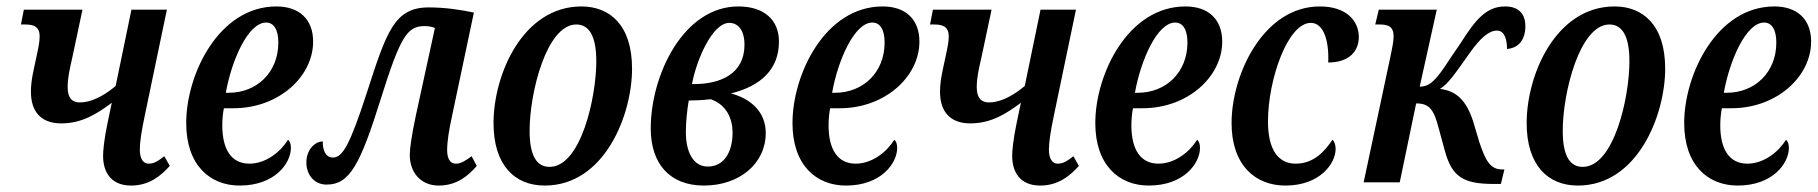

<svg xmlns="http://www.w3.org/2000/svg" viewBox="-20 -566 5642 596"><path d="M387 10C444 10 480 -21 507 -51L490 -81C470 -66 459 -58 441 -58C425 -58 414 -73 414 -101C414 -125 419 -158 430 -210L498 -536H388L339 -299C296 -263 258 -248 228 -248C203 -248 190 -263 190 -295C190 -323 195 -346 205 -390L236 -536H54L45 -490H57C84 -490 103 -484 103 -453C103 -436 100 -422 93 -389C84 -347 76 -316 76 -281C76 -220 107 -183 170 -183C233 -183 279 -211 327 -247L314 -185C303 -133 300 -98 300 -82C300 -35 322 10 387 10Z M724 10C833 10 883 -59 883 -107C883 -118 880 -128 874 -132C851 -95 806 -58 754 -58C699 -58 670 -101 670 -177C670 -195 672 -216 675 -230H705C845 -230 952 -328 952 -437C952 -505 910 -546 838 -546C659 -546 558 -335 558 -184C558 -53 632 10 724 10ZM681 -278C699 -379 750 -496 806 -496C830 -496 844 -474 844 -434C844 -341 777 -278 690 -278Z M1342 10C1399 10 1435 -22 1460 -51L1444 -81C1423 -66 1411 -58 1395 -58C1377 -58 1368 -74 1368 -100C1368 -127 1374 -164 1383 -205L1451 -527C1409 -536 1360 -543 1311 -543C1204 -543 1180 -468 1118 -276C1065 -113 1043 -77 1013 -77C989 -77 981 -104 982 -127C959 -127 931 -103 931 -61C931 -28 952 7 994 7C1065 7 1098 -54 1162 -259C1223 -453 1244 -485 1298 -485C1311 -485 1321 -483 1330 -479L1271 -208C1257 -142 1252 -104 1252 -85C1252 -34 1283 10 1342 10Z M1671 10C1856 10 1942 -208 1942 -353C1942 -489 1872 -546 1785 -546C1603 -546 1512 -335 1512 -184C1512 -54 1577 10 1671 10ZM1686 -48C1648 -48 1624 -79 1624 -160C1624 -279 1677 -490 1769 -490C1807 -490 1831 -457 1831 -376C1831 -263 1783 -48 1686 -48Z M2165 10C2275 10 2357 -58 2357 -153C2357 -220 2309 -260 2249 -276C2342 -299 2398 -351 2398 -437C2398 -505 2351 -546 2272 -546C2102 -546 2000 -334 2000 -167C2000 -59 2058 10 2165 10ZM2128 -305C2142 -380 2191 -495 2244 -495C2269 -495 2291 -475 2291 -427C2291 -337 2217 -305 2134 -305ZM2177 -49C2132 -49 2109 -94 2109 -156C2109 -188 2113 -225 2118 -254C2136 -254 2160 -255 2186 -258C2225 -245 2254 -210 2254 -154C2254 -96 2229 -49 2177 -49Z M2606 10C2715 10 2765 -59 2765 -107C2765 -118 2762 -128 2756 -132C2733 -95 2688 -58 2636 -58C2581 -58 2552 -101 2552 -177C2552 -195 2554 -216 2557 -230H2587C2727 -230 2834 -328 2834 -437C2834 -505 2792 -546 2720 -546C2541 -546 2440 -335 2440 -184C2440 -53 2514 10 2606 10ZM2563 -278C2581 -379 2632 -496 2688 -496C2712 -496 2726 -474 2726 -434C2726 -341 2659 -278 2572 -278Z M3209 10C3266 10 3302 -21 3329 -51L3312 -81C3292 -66 3281 -58 3263 -58C3247 -58 3236 -73 3236 -101C3236 -125 3241 -158 3252 -210L3320 -536H3210L3161 -299C3118 -263 3080 -248 3050 -248C3025 -248 3012 -263 3012 -295C3012 -323 3017 -346 3027 -390L3058 -536H2876L2867 -490H2879C2906 -490 2925 -484 2925 -453C2925 -436 2922 -422 2915 -389C2906 -347 2898 -316 2898 -281C2898 -220 2929 -183 2992 -183C3055 -183 3101 -211 3149 -247L3136 -185C3125 -133 3122 -98 3122 -82C3122 -35 3144 10 3209 10Z M3546 10C3655 10 3705 -59 3705 -107C3705 -118 3702 -128 3696 -132C3673 -95 3628 -58 3576 -58C3521 -58 3492 -101 3492 -177C3492 -195 3494 -216 3497 -230H3527C3667 -230 3774 -328 3774 -437C3774 -505 3732 -546 3660 -546C3481 -546 3380 -335 3380 -184C3380 -53 3454 10 3546 10ZM3503 -278C3521 -379 3572 -496 3628 -496C3652 -496 3666 -474 3666 -434C3666 -341 3599 -278 3512 -278Z M3970 10C4077 10 4126 -58 4126 -104C4126 -116 4122 -128 4116 -132C4092 -96 4058 -58 4002 -58C3946 -58 3916 -104 3916 -189C3916 -318 3977 -495 4049 -495C4089 -495 4106 -439 4103 -372C4170 -372 4198 -409 4198 -451C4198 -500 4161 -546 4077 -546C3902 -546 3803 -335 3803 -184C3803 -54 3876 10 3970 10Z M4616 5H4639L4650 -40H4643C4605 -40 4591 -69 4572 -125L4553 -189C4532 -254 4501 -284 4450 -290C4476 -306 4498 -339 4544 -404C4575 -447 4601 -471 4627 -471C4651 -471 4658 -442 4658 -414C4696 -417 4715 -445 4715 -485C4715 -520 4697 -546 4652 -546C4594 -546 4560 -505 4514 -432C4496 -406 4479 -381 4464 -358C4430 -308 4412 -297 4387 -297L4440 -536H4260L4249 -490H4262C4289 -490 4306 -484 4306 -453C4306 -437 4301 -413 4295 -385L4213 0H4325L4376 -245C4418 -245 4431 -225 4446 -168L4465 -98C4487 -18 4521 5 4616 5Z M4878 10C5063 10 5149 -208 5149 -353C5149 -489 5079 -546 4992 -546C4810 -546 4719 -335 4719 -184C4719 -54 4784 10 4878 10ZM4893 -48C4855 -48 4831 -79 4831 -160C4831 -279 4884 -490 4976 -490C5014 -490 5038 -457 5038 -376C5038 -263 4990 -48 4893 -48Z M5374 10C5483 10 5533 -59 5533 -107C5533 -118 5530 -128 5524 -132C5501 -95 5456 -58 5404 -58C5349 -58 5320 -101 5320 -177C5320 -195 5322 -216 5325 -230H5355C5495 -230 5602 -328 5602 -437C5602 -505 5560 -546 5488 -546C5309 -546 5208 -335 5208 -184C5208 -53 5282 10 5374 10ZM5331 -278C5349 -379 5400 -496 5456 -496C5480 -496 5494 -474 5494 -434C5494 -341 5427 -278 5340 -278Z"/></svg>

Font: Noto Serif Condensed Semi
Style: Italic
Weight: 600
Width: 3
Italic angle: -12°
Designer: Monotype Design Team
Foundry: Monotype Imaging Inc.
Version: Version 1.901